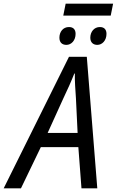

<svg xmlns="http://www.w3.org/2000/svg" viewBox="-80 -1024 635 1044"><path d="M264 -939H522L535 -1004H277ZM281 -780C308 -780 331 -804 331 -840C331 -863 319 -877 295 -877C262 -877 243 -850 243 -819C243 -793 258 -780 281 -780ZM449 -780C476 -780 499 -804 499 -840C499 -863 487 -877 463 -877C431 -877 411 -850 411 -819C411 -793 427 -780 449 -780ZM-60 0H34L142 -224H346L363 0H449L392 -715H295ZM179 -301 263 -486C287 -536 308 -583 324 -624H327C326 -585 330 -532 333 -488L342 -301Z"/></svg>

Font: Noto Sans SemiCondensed
Style: Italic
Weight: 400
Width: 4
Italic angle: -12°
Designer: Monotype Design Team
Foundry: Monotype Imaging Inc.
Version: Version 2.013